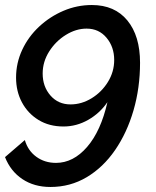

<svg xmlns="http://www.w3.org/2000/svg" viewBox="-29 -591 623 765"><path d="M172 154Q107 154 60 122.5Q13 91 -9 35L70 -33Q82 9 115.5 33.5Q149 58 194 58Q263 58 318 -5.5Q373 -69 399 -184Q369 -140 322.5 -113.5Q276 -87 224 -87Q167 -87 124.5 -113Q82 -139 58.5 -183Q35 -227 35 -282Q35 -340 59.5 -392.5Q84 -445 127 -485Q170 -525 224 -548Q278 -571 337 -571Q428 -571 478.5 -509.5Q529 -448 529 -341Q529 -241 503 -151.5Q477 -62 429.5 7Q382 76 316.5 115Q251 154 172 154ZM252 -175Q296 -175 336 -199.5Q376 -224 401 -264.5Q426 -305 426 -352Q426 -404 395.5 -440.5Q365 -477 316 -477Q274 -477 233.5 -452Q193 -427 167 -386Q141 -345 141 -298Q141 -246 172 -210.5Q203 -175 252 -175Z"/></svg>

Font: Raleway SemiBold
Style: Italic
Weight: 600
Italic angle: -12°
Designer: Matt McInerney, Pablo Impallari, Rodrigo Fuenzalida
Foundry: Matt McInerney, Pablo Impallari, Rodrigo Fuenzalida
Version: Version 4.026